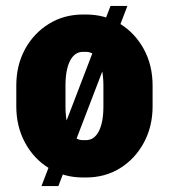

<svg xmlns="http://www.w3.org/2000/svg" viewBox="-20 -584 570 648"><path d="M120 44 353 -564H410L177 44ZM329 -224V-296H495V-224ZM35 -224V-296H201V-224ZM259 -409V-535H271V-409ZM259 15V-111H271V15ZM35 -295Q35 -364 64.5 -418Q94 -472 145 -503.5Q196 -535 260 -535V-409Q232 -409 216.5 -379Q201 -349 201 -295ZM495 -295H329Q329 -349 313.5 -379Q298 -409 270 -409V-535Q335 -535 385.5 -503.5Q436 -472 465.5 -418Q495 -364 495 -295ZM35 -225H201Q201 -171 216.5 -141Q232 -111 260 -111V15Q196 15 145 -16.5Q94 -48 64.5 -102.5Q35 -157 35 -225ZM495 -225Q495 -157 465.5 -102.5Q436 -48 385.5 -16.5Q335 15 270 15V-111Q298 -111 313.5 -141Q329 -171 329 -225Z"/></svg>

Font: Akshar Light
Style: Regular
Weight: 300
Designer: Tall Chai
Foundry: Tall Chai
Version: Version 1.100